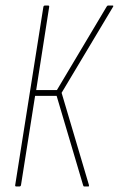

<svg xmlns="http://www.w3.org/2000/svg" viewBox="-20 -675 430 695"><path d="M39 0Q34 0 35 -5L137 -650Q138 -655 143 -655H154Q159 -655 158 -650L111 -349H186L366 -651Q368 -655 372 -655H387Q389 -655 390 -654Q391 -653 389 -650L203 -339L302 -5Q303 0 300 0H285Q282 0 281 -4L185 -328H107L56 -5Q55 0 50 0Z"/></svg>

Font: Sofia Sans Extra Condensed Thin
Style: Italic
Weight: 250
Italic angle: -9°
Version: Version 4.100